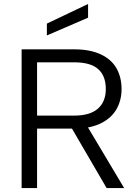

<svg xmlns="http://www.w3.org/2000/svg" viewBox="-20 -949 690 969"><path d="M89.1 -700H354.3Q434.8 -700 488.6 -674.6Q542.5 -649.3 568 -604.2Q593.5 -559 593.5 -499.8Q593.5 -442.8 567.9 -397.9Q542.2 -353 488.7 -326.5Q435.3 -300.1 354.8 -300.1H167.1V0H89.1ZM328.5 -325.2H412.5L606.5 0H518ZM514 -499.8Q514 -565.9 475.6 -600.2Q437.2 -634.5 354.3 -634.5H167.1V-365.6H354.8Q434.6 -365.6 474.3 -400.9Q514 -436.2 514 -499.8ZM216.6 -829.9 424.5 -928.9V-859.8L216.6 -770.1Z"/></svg>

Font: AF Albert Sans Medium
Style: Regular
Weight: 500
Designer: Andreas Rasmussen
Foundry: a.Foundry
Version: Version 1.300;Glyphs 3.2 (3231)